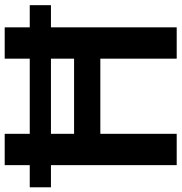

<svg xmlns="http://www.w3.org/2000/svg" viewBox="2 -756 754 797"><g transform="rotate(-90 378.5 -357.0)"><path d="M92 0V-522H0V-610H92V-714H222V-610H534V-714H664V-610H756V-522H664V0H534V-317H222V0ZM222 -426H534V-522H222Z"/></g></svg>

Font: Noto Sans Khmer SemiBold
Style: Regular
Weight: 600
Version: Version 2.003